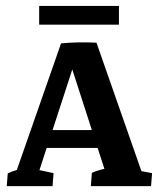

<svg xmlns="http://www.w3.org/2000/svg" viewBox="-20 -631 536 651"><path d="M112.8 -610.8H383.3V-547.4H112.8ZM307.1 -486.3 459.5 -50.8 495.6 -43.9 492.2 0H288.1L291.5 -44.9Q308.1 -52.7 334 -58.6L311 -129.4H138.2L113.8 -54.2L161.6 -43.9L158.2 0H2.9L6.3 -43Q17.1 -48.8 37.1 -54.7L187 -483.9Q241.2 -489.3 307.1 -486.3ZM158.2 -189.9H291.5L225.1 -395.5Z"/></svg>

Font: Markazi Text
Style: Bold
Weight: 700
Designer: Borna Izadpanah (Arabic designer), Fiona Ross (Arabic design director) and Florian Runge (Latin designer)
Foundry: Borna Izadpanah and Florian Runge
Version: Version 1.001; ttfautohint (v1.8.3)